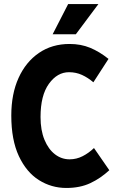

<svg xmlns="http://www.w3.org/2000/svg" viewBox="-20 -920 590 952"><path d="M36 -347Q36 -454 72 -533.5Q108 -613 173 -657.5Q238 -702 325 -702Q381 -702 427 -683Q473 -664 518 -628L443 -512Q416 -535 386.5 -548.5Q357 -562 322 -562Q264 -562 222.5 -504.5Q181 -447 181 -340Q181 -274 200.5 -227Q220 -180 252.5 -155Q285 -130 325 -130Q359 -130 389.5 -145.5Q420 -161 446 -186L522 -76Q479 -36 428 -12Q377 12 309 12Q235 12 173 -27Q111 -66 73.5 -146Q36 -226 36 -347ZM241 -750 318 -900H468L356 -750Z"/></svg>

Font: Radio Canada Condensed
Style: Bold
Weight: 700
Width: 3
Designer: Charles Daoud, Etienne Aubert Bonn, Alexandre Saumier Demers, Jacques Le Bailly
Foundry: Radio-Canada
Version: Version 2.104; ttfautohint (v1.8.4.7-5d5b);gftools[0.9.28.de